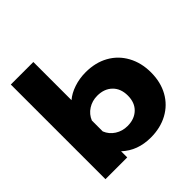

<svg xmlns="http://www.w3.org/2000/svg" viewBox="-197 -892 1060 1060"><g transform="rotate(-45 332.5 -362.0)"><path d="M215 -48V0H45V-739H221V-441Q250 -466 293.5 -480.5Q337 -495 385 -495Q461 -495 518.5 -463Q576 -431 608 -372.5Q640 -314 640 -239Q640 -163 608 -105.5Q576 -48 518 -16.5Q460 15 385 15Q282 15 215 -48ZM459 -239Q459 -294 426 -326Q393 -358 339 -358Q299 -358 267 -337.5Q235 -317 221 -282V-197Q235 -162 267 -141.5Q299 -121 339 -121Q393 -121 426 -152.5Q459 -184 459 -239Z"/></g></svg>

Font: Prompt
Style: Bold
Weight: 700
Designer: Katatrad Team
Foundry: CadsonDemak
Version: Version 1.000